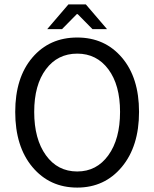

<svg xmlns="http://www.w3.org/2000/svg" viewBox="-20 -838 699 870"><path d="M49 -331Q49 -486 126.5 -577Q204 -668 330 -668Q455 -668 532.5 -577Q610 -486 610 -331Q610 -175 532 -81.5Q454 12 330 12Q205 12 127 -81Q49 -174 49 -331ZM135 -331Q135 -208 188 -134.5Q241 -61 330 -61Q418 -61 471 -134.5Q524 -208 524 -331Q524 -453 471 -524Q418 -595 330 -595Q241 -595 188 -524Q135 -453 135 -331ZM194 -706 290 -818H369L465 -706H399L332 -774H328L261 -706Z"/></svg>

Font: RibengUni
Style: Regular
Weight: 400
Designer: (1) Dr. Andrew Glass (Program Manager at Microsoft Corporation)
(2) Bivuti Chakma (Suz Moriz)
(3) Paul D. Hunt (Adobe Co
Foundry: Bivuti Chakma and Jyoti Chakma
Version: Version 1.2020